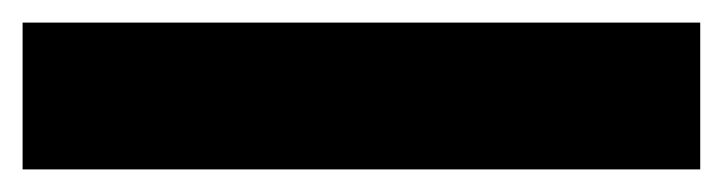

<svg xmlns="http://www.w3.org/2000/svg" viewBox="-20 35 640 170"><path d="M0 185V55H600V185Z"/></svg>

Font: Noto Sans Mono ExtraBold
Style: Regular
Weight: 800
Designer: Monotype Design Team
Foundry: Monotype Imaging Inc.
Version: Version 2.014